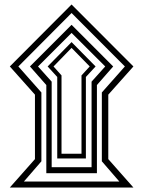

<svg xmlns="http://www.w3.org/2000/svg" viewBox="-20 -838 640 858"><path d="M576.2 0H23.9L136.2 -127V-415L23.9 -541L299.8 -817.9L576.2 -541L463.9 -415V-127ZM538.1 -541 299.8 -779.8 62 -541 165 -424.8V-117.2L86.9 -26.9H513.2L435.1 -117.2V-424.8ZM485.8 -541 413.1 -458V-64H187V-458L113.8 -541L299.8 -727.1ZM450.2 -541 299.8 -690.9 149.9 -541 210.9 -473.1V-90.8H389.2V-473.1ZM407.2 -541 363.8 -494.1V-129.9H235.8V-494.1L192.9 -541L299.8 -649.9ZM380.9 -541 299.8 -624 219.2 -541 254.9 -501V-150.9H344.2V-501Z"/></svg>

Font: Noto Sans Kufi Arabic
Style: Regular
Weight: 400
Designer: Monotype Design team
Foundry: Monotype Imaging Inc.
Version: Version 1.02